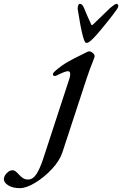

<svg xmlns="http://www.w3.org/2000/svg" viewBox="-229 -688 635 998"><path d="M-209 243Q-208 226 -193.5 211.5Q-179 197 -165 197Q-155 197 -147 203.5Q-139 210 -129 221Q-119 232 -108.5 238.5Q-98 245 -83 245Q-58 245 -40 217.5Q-22 190 -5 139L132 -280Q136 -293 136 -303Q136 -318 124 -318Q110 -318 64 -295Q60 -293 56 -293Q52 -293 49 -295Q46 -297 46 -301Q46 -306 49.5 -310.5Q53 -315 59 -320Q90 -347 121 -365Q152 -383 194 -403L228 -420Q240 -424 253 -413Q266 -402 262 -391L254 -369Q237 -328 221 -279L95 105Q80 149 39.5 192Q-1 235 -47 262.5Q-93 290 -125 290Q-163 290 -186 275.5Q-209 261 -209 243ZM202 -499Q189 -548 175 -640Q175 -641 174.5 -642.5Q174 -644 175 -646Q175 -655 178 -661.5Q181 -668 187 -668Q199 -668 208 -646Q224 -606 245 -561Q248 -554 255 -561Q278 -584 344 -647Q369 -668 376 -668Q380 -668 383 -665Q386 -662 386 -658Q386 -649 376 -636Q360 -613 327.5 -572.5Q295 -532 273 -507Q236 -465 222 -465Q215 -465 211.5 -472Q208 -479 202 -499Z"/></svg>

Font: EB Garamond Medium
Style: Italic
Weight: 500
Italic angle: -17.2°
Designer: Georg Duffner and Octavio Pardo
Foundry: Georg Duffner
Version: Version 1.000